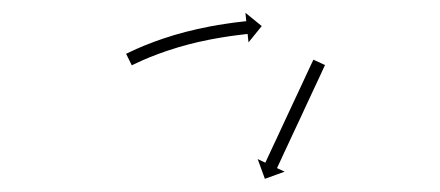

<svg xmlns="http://www.w3.org/2000/svg" viewBox="-20 -620 685 299"><path d="M485.3 -516.9C485.6 -517.5 485.9 -518.1 486.2 -518.7L468 -527.1C467.7 -526.5 467.5 -525.9 467.2 -525.3C466.4 -523.6 465.6 -521.9 464.8 -520.2C463.6 -517.6 462.4 -514.9 461.1 -512.3C459.5 -508.9 457.9 -505.5 456.3 -502C454.5 -498 452.6 -494 450.7 -489.9C448.6 -485.4 446.5 -480.9 444.4 -476.4C442.1 -471.5 439.9 -466.7 437.6 -461.9C435.3 -456.9 433 -451.9 430.6 -446.9C428.3 -441.9 426 -436.9 423.6 -431.9C421.4 -427.1 419.1 -422.3 416.9 -417.5C414.8 -412.9 412.7 -408.4 410.6 -403.9C408.7 -399.9 406.8 -395.8 404.9 -391.8C403.3 -388.3 401.7 -384.9 400.1 -381.5C398.9 -378.9 397.7 -376.2 396.4 -373.6C395.6 -371.9 394.9 -370.2 394.1 -368.5C393.8 -367.9 393.5 -367.3 393.2 -366.7L381.3 -372.3L392.5 -341.5L423.3 -352.7L411.4 -358.2C411.6 -358.8 411.9 -359.4 412.2 -360C413 -361.7 413.8 -363.4 414.6 -365.1C415.8 -367.8 417 -370.4 418.3 -373C419.8 -376.5 421.4 -379.9 423 -383.3C424.9 -387.4 426.8 -391.4 428.7 -395.4C430.8 -400 432.9 -404.5 435 -409C437.3 -413.8 439.5 -418.7 441.8 -423.5C444.1 -428.5 446.4 -433.5 448.8 -438.4C451.1 -443.4 453.4 -448.4 455.7 -453.4C458 -458.2 460.2 -463.1 462.5 -467.9C464.6 -472.4 466.7 -476.9 468.8 -481.5C470.7 -485.5 472.6 -489.5 474.5 -493.6C476.1 -497 477.7 -500.4 479.3 -503.9C480.5 -506.5 481.7 -509.1 482.9 -511.8C483.7 -513.5 484.5 -515.2 485.3 -516.9ZM178.4 -537.2C177.8 -536.9 177.1 -536.5 176.4 -536.2L185.2 -518.3C185.9 -518.6 186.5 -518.9 187.2 -519.2L187.2 -519.2L187.2 -519.2C189 -520.1 190.8 -521 192.7 -521.8C192.7 -521.8 192.6 -521.8 192.6 -521.8C192.6 -521.8 192.6 -521.8 192.6 -521.8C195.5 -523.1 198.3 -524.4 201.2 -525.7C201.2 -525.7 201.2 -525.7 201.2 -525.7C201.2 -525.7 201.1 -525.7 201.1 -525.7C204.9 -527.3 208.6 -528.9 212.4 -530.5C212.4 -530.5 212.4 -530.5 212.4 -530.5C212.3 -530.5 212.3 -530.5 212.3 -530.5C216.8 -532.3 221.3 -534 225.8 -535.7C225.8 -535.7 225.8 -535.7 225.7 -535.7C225.7 -535.7 225.7 -535.7 225.7 -535.7C230.7 -537.6 235.8 -539.3 240.9 -541.1C240.9 -541.1 240.8 -541.1 240.8 -541.1C240.8 -541.1 240.7 -541 240.7 -541C246.2 -542.8 251.6 -544.6 257.1 -546.2C257.1 -546.2 257.1 -546.2 257.1 -546.2C257 -546.2 257 -546.2 257 -546.2C262.6 -547.8 268.3 -549.4 274 -550.9C274 -550.9 274 -550.9 274 -550.9C273.9 -550.9 273.9 -550.9 273.9 -550.9C279.6 -552.3 285.3 -553.7 291 -555.1C291 -555.1 291 -555 291 -555C290.9 -555 290.9 -555 290.9 -555C296.4 -556.3 302 -557.4 307.5 -558.5C307.5 -558.5 307.5 -558.5 307.5 -558.5C307.5 -558.5 307.4 -558.5 307.4 -558.5C312.6 -559.5 317.8 -560.4 323 -561.3C323 -561.3 323 -561.3 323 -561.3C323 -561.3 322.9 -561.3 322.9 -561.3C327.6 -562.1 332.2 -562.8 336.9 -563.5C336.9 -563.5 336.9 -563.5 336.9 -563.5C336.9 -563.5 336.8 -563.5 336.8 -563.5C340.8 -564.1 344.7 -564.6 348.7 -565.1C348.7 -565.1 348.6 -565.1 348.6 -565.1C348.6 -565.1 348.6 -565.1 348.6 -565.1C351.6 -565.5 354.7 -565.9 357.7 -566.2L357.7 -566.2L357.7 -566.2C359.6 -566.4 361.6 -566.7 363.5 -566.9L363.5 -566.9L363.5 -566.9C364.2 -566.9 364.9 -567 365.6 -567.1L367 -554L387.6 -579.4L362.2 -600.1L363.5 -587C362.8 -586.9 362.1 -586.8 361.4 -586.8L361.4 -586.8L361.4 -586.8C359.4 -586.5 357.4 -586.3 355.4 -586.1L355.4 -586.1L355.4 -586.1C352.3 -585.7 349.2 -585.4 346.1 -585C346.1 -585 346.1 -585 346.1 -585C346.1 -585 346.1 -585 346.1 -585C342 -584.4 338 -583.9 334 -583.3C334 -583.3 334 -583.3 334 -583.3C334 -583.3 334 -583.3 334 -583.3C329.2 -582.6 324.4 -581.8 319.7 -581.1C319.7 -581.1 319.7 -581.1 319.7 -581.1C319.6 -581.1 319.6 -581.1 319.6 -581.1C314.3 -580.1 309 -579.2 303.7 -578.2C303.7 -578.2 303.7 -578.2 303.6 -578.2C303.6 -578.1 303.6 -578.1 303.6 -578.1C297.9 -577 292.2 -575.8 286.6 -574.6C286.6 -574.6 286.6 -574.6 286.5 -574.6C286.5 -574.5 286.5 -574.5 286.5 -574.5C280.6 -573.2 274.8 -571.8 269 -570.3C269 -570.3 268.9 -570.3 268.9 -570.3C268.9 -570.3 268.9 -570.3 268.9 -570.3C263 -568.7 257.2 -567.1 251.4 -565.4C251.4 -565.4 251.4 -565.4 251.4 -565.4C251.3 -565.4 251.3 -565.4 251.3 -565.4C245.7 -563.6 240.1 -561.9 234.5 -560C234.5 -560 234.5 -560 234.4 -560C234.4 -560 234.4 -560 234.4 -560C229.2 -558.2 224 -556.4 218.8 -554.5C218.8 -554.5 218.7 -554.5 218.7 -554.5C218.7 -554.4 218.7 -554.4 218.7 -554.4C214 -552.7 209.4 -550.9 204.8 -549C204.8 -549 204.8 -549 204.8 -549C204.7 -549 204.7 -549 204.7 -549C200.8 -547.3 197 -545.7 193.1 -544C193.1 -544 193.1 -544 193.1 -544C193.1 -544 193 -544 193 -544C190.1 -542.7 187.1 -541.3 184.2 -539.9C184.2 -539.9 184.2 -539.9 184.1 -539.9C184.1 -539.9 184.1 -539.9 184.1 -539.9C182.2 -539 180.3 -538.1 178.4 -537.2L178.4 -537.2Z"/></svg>

Font: FRB American Cursive Just Arrows Ultra
Style: Bold Italic
Weight: 1000
Italic angle: -25°
Version: Version 2.0;Modular Font Editor K font №1